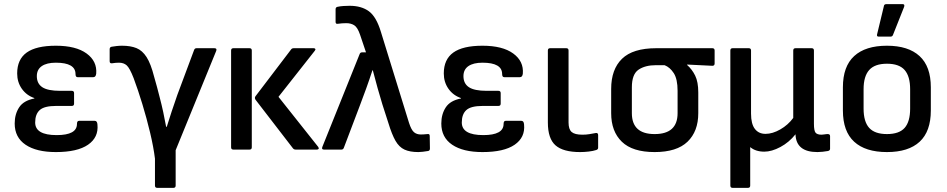

<svg xmlns="http://www.w3.org/2000/svg" viewBox="-20 -723 4576 928"><path d="M250 12Q156 12 103.5 -23.5Q51 -59 51 -126Q51 -171 72.5 -204Q94 -237 146 -247V-249Q108 -262 85.5 -294Q63 -326 63 -368Q63 -436 109 -469Q155 -502 250 -502Q347 -502 398.5 -464.5Q450 -427 445 -367Q443 -350 431 -350H355Q345 -350 345 -365Q345 -420 250 -420Q206 -420 182 -403.5Q158 -387 158 -355Q158 -319 184.5 -301.5Q211 -284 270 -284H327Q338 -284 338 -273V-222Q338 -211 327 -211H251Q194 -211 172 -191Q150 -171 150 -131Q150 -70 254 -70Q352 -70 352 -124Q352 -139 362 -139H438Q450 -139 451 -121Q457 -59 405.5 -23.5Q354 12 250 12Z M740 185Q729 185 729 174V44Q722 -13 705.5 -82Q689 -151 668 -220Q647 -289 626 -345Q607 -394 592.5 -407Q578 -420 555 -420Q539 -420 521 -417Q510 -416 510 -427V-485Q510 -495 519 -497Q530 -499 543.5 -500.5Q557 -502 570 -502Q611 -502 639.5 -490.5Q668 -479 688.5 -447Q709 -415 725 -352Q732 -327 739 -302Q746 -277 752 -252Q761 -218 769 -181Q777 -144 783 -110H786Q797 -145 809.5 -183.5Q822 -222 837 -264L918 -481Q921 -490 930 -490H1016Q1030 -490 1025 -477L829 3V174Q829 185 818 185Z M1409 0Q1401 0 1396 -6L1215 -241Q1209 -250 1215 -258L1387 -484Q1391 -490 1400 -490H1496Q1502 -490 1504 -486.5Q1506 -483 1501 -477L1326 -255L1518 -13Q1522 -7 1520 -3.5Q1518 0 1511 0ZM1108 0Q1097 0 1097 -11V-479Q1097 -490 1108 -490H1186Q1197 -490 1197 -479V-11Q1197 0 1186 0Z M2002 12Q1961 12 1935 0Q1909 -12 1891.5 -42.5Q1874 -73 1857 -129L1828 -219Q1816 -258 1805 -297.5Q1794 -337 1782 -383H1780Q1765 -337 1750 -295.5Q1735 -254 1719 -212L1642 -9Q1639 0 1630 0H1546Q1533 0 1538 -13L1718 -461Q1721 -470 1730 -470H1749L1720 -556Q1708 -591 1692 -601Q1676 -611 1654 -611Q1633 -611 1613 -608Q1602 -606 1602 -617V-678Q1602 -688 1611 -690Q1625 -693 1640 -694Q1655 -695 1670 -695Q1727 -695 1763 -668.5Q1799 -642 1821 -569L1957 -129Q1968 -95 1981 -84Q1994 -73 2014 -73Q2021 -73 2028.5 -73.5Q2036 -74 2046 -75Q2057 -77 2057 -66L2058 -5Q2058 6 2048 7Q2036 9 2023.5 10.5Q2011 12 2002 12Z M2312 12Q2218 12 2165.5 -23.5Q2113 -59 2113 -126Q2113 -171 2134.5 -204Q2156 -237 2208 -247V-249Q2170 -262 2147.5 -294Q2125 -326 2125 -368Q2125 -436 2171 -469Q2217 -502 2312 -502Q2409 -502 2460.5 -464.5Q2512 -427 2507 -367Q2505 -350 2493 -350H2417Q2407 -350 2407 -365Q2407 -420 2312 -420Q2268 -420 2244 -403.5Q2220 -387 2220 -355Q2220 -319 2246.5 -301.5Q2273 -284 2332 -284H2389Q2400 -284 2400 -273V-222Q2400 -211 2389 -211H2313Q2256 -211 2234 -191Q2212 -171 2212 -131Q2212 -70 2316 -70Q2414 -70 2414 -124Q2414 -139 2424 -139H2500Q2512 -139 2513 -121Q2519 -59 2467.5 -23.5Q2416 12 2312 12Z M2784 12Q2702 12 2665 -20.5Q2628 -53 2628 -131V-479Q2628 -490 2639 -490H2717Q2728 -490 2728 -479V-131Q2728 -98 2743 -85Q2758 -72 2795 -72Q2813 -72 2828 -74.5Q2843 -77 2859 -80Q2871 -82 2871 -70V-9Q2871 -1 2862 2Q2847 7 2825.5 9.5Q2804 12 2784 12Z M3144 12Q3037 12 2985.5 -38Q2934 -88 2934 -176V-293Q2934 -388 2986.5 -439Q3039 -490 3152 -490H3423Q3434 -490 3434 -479V-416Q3434 -405 3423 -405L3301 -411V-409Q3325 -388 3340 -357.5Q3355 -327 3355 -276V-176Q3355 -88 3303 -38Q3251 12 3144 12ZM3144 -75Q3255 -75 3255 -176V-284Q3255 -341 3236.5 -369.5Q3218 -398 3192 -408H3151Q3098 -408 3066 -386Q3034 -364 3034 -301V-176Q3034 -75 3144 -75Z M3521 185Q3510 185 3510 174V-479Q3510 -490 3521 -490H3599Q3610 -490 3610 -479V-174Q3610 -124 3628.5 -100Q3647 -76 3680 -76Q3714 -76 3751.5 -97.5Q3789 -119 3814 -153V-479Q3814 -490 3825 -490H3903Q3914 -490 3914 -479V-125Q3914 -91 3922 -81.5Q3930 -72 3951 -72Q3958 -72 3965.5 -73.5Q3973 -75 3981 -75Q3992 -75 3992 -65V-4Q3992 5 3981 7Q3970 9 3956 10.5Q3942 12 3931 12Q3828 12 3825 -73V-74Q3794 -35 3752 -12.5Q3710 10 3674 10Q3632 10 3606 -12V174Q3606 185 3595 185Z M4267 12Q4163 12 4108.5 -38Q4054 -88 4054 -189V-301Q4054 -402 4108.5 -452Q4163 -502 4267 -502Q4370 -502 4424.5 -452Q4479 -402 4479 -301V-189Q4479 -88 4425 -38Q4371 12 4267 12ZM4267 -75Q4326 -75 4352.5 -105Q4379 -135 4379 -198V-292Q4379 -354 4352.5 -384.5Q4326 -415 4267 -415Q4208 -415 4181 -384.5Q4154 -354 4154 -292V-198Q4154 -135 4181 -105Q4208 -75 4267 -75ZM4227 -546Q4217 -546 4219 -556L4252 -693Q4253 -703 4264 -703H4343Q4354 -703 4350 -690L4296 -554Q4293 -546 4284 -546Z"/></svg>

Font: Sofia Sans SemiBold
Style: Regular
Weight: 600
Designer: Botio Nikoltchev, Ani Petrova
Foundry: lettersoup
Version: Version 4.101; ttfautohint (v1.8.4.7-5d5b)